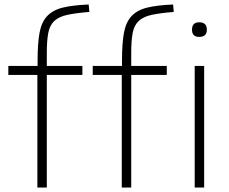

<svg xmlns="http://www.w3.org/2000/svg" viewBox="-20 -833 1017 853"><path d="M865 -669Q833 -669 833 -701Q833 -734 865 -734Q899 -734 899 -701Q899 -669 865 -669ZM845 -540H887V0H845ZM521 -500H392V-540H522V-563Q522 -639 530.5 -686.5Q539 -734 564 -761Q589 -788 633 -799Q677 -810 749 -813L752 -780Q691 -775 654 -767Q617 -759 596.5 -740Q576 -721 569.5 -687Q563 -653 563 -598V-540H721V-500H563V0H521ZM146 -500H17V-540H147V-563Q147 -639 155.5 -686.5Q164 -734 189 -761Q214 -788 258 -799Q302 -810 374 -813L377 -780Q316 -775 279 -767Q242 -759 221.5 -740Q201 -721 194.5 -687Q188 -653 188 -598V-540H346V-500H188V0H146Z"/></svg>

Font: Encode Sans Wide
Style: Thin
Weight: 100
Designer: Pablo Impallari, Andres Torresi
Foundry: Pablo Impallari, Andres Torresi
Version: Version 1.000; ttfautohint (v1.00) -l 8 -r 50 -G 200 -x 14 -